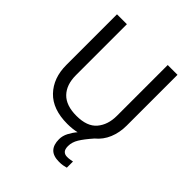

<svg xmlns="http://www.w3.org/2000/svg" viewBox="-251 -864 1234 1234"><g transform="rotate(45 365.5 -247.0)"><path d="M466 107Q466 136 478 148.5Q490 161 511 161Q528 161 539.5 158.5Q551 156 559 155V211Q545 215 531 217.5Q517 220 497 220Q444 220 419 194Q394 168 394 117Q394 86 410 55.5Q426 25 447 1Q408 10 362 10Q229 10 159.5 -62.5Q90 -135 90 -254V-714H180V-251Q180 -164 226.5 -116Q273 -68 367 -68Q464 -68 507.5 -119.5Q551 -171 551 -252V-714H640V-252Q640 -189 618 -136Q596 -83 552 -47Q508 3 487 37.5Q466 72 466 107Z"/></g></svg>

Font: Noto Sans Soyombo
Style: Regular
Weight: 400
Designer: Monotype Design Team
Foundry: Monotype Imaging Inc.
Version: Version 2.001; ttfautohint (v1.8.4.7-5d5b)